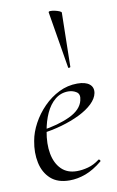

<svg xmlns="http://www.w3.org/2000/svg" viewBox="-85 -779 513 839"><g transform="rotate(-10 171.5 -360.0)"><path d="M155.2 12Q102 12 71.5 -15.8Q41 -43.6 31.5 -88.6Q22 -133.6 31.8 -185Q38.2 -222.4 58.8 -260.5Q79.4 -298.6 110.2 -329.9Q141 -361.2 179.2 -380.1Q217.4 -399 260.4 -399Q296.6 -399 314.3 -384.6Q332 -370.2 327.6 -345Q323 -321.4 300.2 -299.4Q277.4 -277.4 241.1 -259.6Q204.8 -241.8 160.3 -229.1Q115.8 -216.4 68.2 -210.6L70.2 -223.6Q146.8 -234.6 199.2 -259.3Q251.6 -284 261 -324Q268.2 -350.8 252.1 -361.4Q236 -372 215.6 -372Q182.2 -372 156.9 -351.1Q131.6 -330.2 115.7 -295.2Q99.8 -260.2 92.8 -218Q82.4 -162.2 90.6 -118.2Q98.8 -74.2 124.8 -48.3Q150.8 -22.4 193.4 -22.4Q217.2 -22.4 243.3 -29.4Q269.4 -36.4 293.8 -55Q296.6 -57 300.1 -53Q303.6 -49 300.8 -46.2Q262.8 -14.8 226.7 -1.4Q190.6 12 155.2 12ZM233.6 -475 191.8 -727Q191.6 -731.4 200 -731.6Q208.4 -731.8 219.8 -729.3Q231.2 -726.8 239.7 -723.1Q248.2 -719.4 248.2 -716L243.6 -476Q243.6 -474 238.7 -473Q233.8 -472 233.6 -475Z"/></g></svg>

Font: Cormorant Garamond Light
Style: Italic
Weight: 300
Italic angle: -10°
Designer: Christian Thalmann (Catharsis Fonts)
Foundry: Catharsis Fonts
Version: Version 4.001